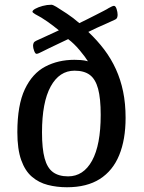

<svg xmlns="http://www.w3.org/2000/svg" viewBox="-20 -776 606 809"><path d="M262.3 13Q219.3 13 181.3 3.2Q143.2 -6.6 114.4 -31.4Q85.5 -56.1 69.3 -101.7Q53.1 -147.4 53.1 -219Q53.1 -333.5 84.7 -400.1Q116.3 -466.8 170.7 -495.4Q225.2 -524 293.5 -524Q304 -524 320.1 -523Q336.2 -521.9 350.5 -517.8Q339.6 -535.6 315.7 -564.3Q291.8 -592.9 267.2 -611.2Q249.8 -602.7 227.7 -592.4Q205.6 -582 186.6 -572.8Q167.6 -563.7 156.7 -558Q149.6 -554.2 143.5 -551.7Q137.4 -549.2 133.8 -549.2Q128.6 -549.2 123.9 -561.6Q119.3 -573.9 119.3 -583Q119.3 -589 121.6 -594.6Q123.9 -600.3 131.9 -604Q150.9 -613.1 178.2 -625.2Q205.4 -637.3 228 -648.2Q206.7 -665.9 180.4 -684.6Q154 -703.3 128.3 -716.2Q122 -720.4 119.4 -722.5Q116.8 -724.7 116.8 -726.6Q116.8 -732.5 128.9 -739.2Q141 -745.9 159.6 -751Q178.1 -756 196.4 -756Q202.9 -756 217 -747.5Q234.9 -736.3 261.9 -718.6Q288.8 -700.8 314.3 -678.5Q326.5 -684.2 344.9 -693.5Q363.3 -702.8 382.7 -712.6Q402 -722.5 417.2 -730.3Q432.4 -738.1 437.8 -741.9Q444.9 -746 451 -748.7Q457.1 -751.4 460.1 -751.4Q467 -751.4 471.3 -738Q475.6 -724.7 475.6 -713.4Q475.6 -707.8 473.6 -702Q471.6 -696.2 463 -692.5Q448.9 -685.7 428.8 -676.9Q408.7 -668 388.3 -658.9Q367.8 -649.7 352.1 -641.5Q390 -605.7 419.3 -567Q448.5 -528.2 468.4 -484.4Q488.3 -440.7 498.8 -390Q509.2 -339.3 509.2 -279.7Q509.2 -187.8 482.2 -122.2Q455.3 -56.6 400.6 -21.8Q345.9 13 262.3 13ZM267 -32.9Q331.5 -32.9 367.9 -99Q404.3 -165.2 404.3 -291.9Q404.3 -361.3 393.3 -402Q382.3 -442.6 358.4 -460.4Q334.4 -478.2 294.2 -478.2Q230.2 -478.2 193.6 -411.7Q157 -345.2 157 -218.1Q157 -149.7 168 -109.1Q178.9 -68.5 203.2 -50.7Q227.5 -32.9 267 -32.9Z"/></svg>

Font: Briem Hand Thin
Style: Regular
Weight: 100
Designer: Gunnlaugur SE Briem, Eben Sorkin
Foundry: Sorkin Type Co.
Version: Version 1.003